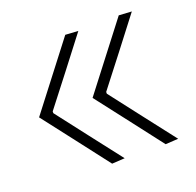

<svg xmlns="http://www.w3.org/2000/svg" viewBox="-96 -602 718 705"><g transform="rotate(-20 263.0 -250.0)"><path d="M436.5 2Q387.5 -61 339.5 -124Q291 -186.5 242.5 -249.5Q291 -313 339.5 -375.5Q387.5 -438 436.5 -501.5L486.5 -498.5Q439 -437 392 -375.5Q344.5 -314 297 -253V-246Q344.5 -184.5 391.8 -123.2Q439 -62 486.5 -1ZM227.5 2Q178.5 -61 130.5 -124Q82 -186.5 33.5 -249.5Q82 -313 130.5 -375.5Q178.5 -438 227.5 -501.5L277.5 -498.5Q230 -437 183 -375.5Q135.5 -314 88 -253V-246Q135.5 -184.5 182.8 -123.2Q230 -62 277.5 -1Z"/></g></svg>

Font: Heraclito ExtraLight
Style: Regular
Weight: 200
Designer: Kostas Bartsokas (font) & Cristiano Sobral (main changes)
Foundry: Kostas Bartsokas (font) & Cristiano Sobral (main changes)
Version: Version 1.00;July 8, 2020;FontCreator 13.0.0.2655 64-bit